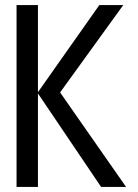

<svg xmlns="http://www.w3.org/2000/svg" viewBox="-20 -734 540 754"><path d="M45 -714H129V-372L370 -714H464L216 -371L475 0H377L129 -367V0H45Z"/></svg>

Font: Noto Sans Mono UI Cond
Style: Regular
Weight: 400
Width: 3
Monospace: yes
Designer: Monotype Design team
Foundry: Monotype Imaging Inc.
Version: Version 1.000